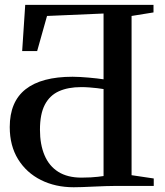

<svg xmlns="http://www.w3.org/2000/svg" viewBox="-20 -763 678 788"><path d="M282.5 5.5Q207.5 5.5 148 -24.2Q88.5 -54 54.2 -109.5Q20 -165 20 -241.5Q20 -345.5 85.2 -396.8Q150.5 -448 278 -448Q293 -448 310 -447Q327 -446 344 -444.5Q361 -443 377 -441.2Q393 -439.5 405 -437.5V-707.5L173 -697.5L132.5 -553.5H71L83.5 -743H610V-712L520 -697.5V-44L611 -30.5V0H457.5Q439 0 414.5 0.8Q390 1.5 364.8 2.8Q339.5 4 317.5 4.8Q295.5 5.5 282.5 5.5ZM314.5 -34Q336 -34 352.5 -35Q369 -36 382 -37.5Q395 -39 405 -40.5V-397.5Q393.5 -399.5 378.5 -401.2Q363.5 -403 346.8 -404.2Q330 -405.5 313 -405.5Q259.5 -405.5 221.8 -388.5Q184 -371.5 164 -333.2Q144 -295 144 -230.5Q144 -170 162.8 -125.8Q181.5 -81.5 219.2 -57.8Q257 -34 314.5 -34Z"/></svg>

Font: Merriweather 96pt Medium
Style: Regular
Weight: 500
Version: Version 2.100